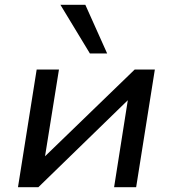

<svg xmlns="http://www.w3.org/2000/svg" viewBox="-20 -781 720 801"><path d="M55 0 133 -491H226L164 -105H143L542 -491H626L548 0H456L517 -387H538L140 0ZM355 -558 232 -761H336L427 -558Z"/></svg>

Font: Nunito Sans 10pt SemiExpanded Medium
Style: Italic
Weight: 500
Width: 6
Italic angle: -9°
Designer: Vernon Adams
Foundry: Vernon Adams
Version: Version 3.101;gftools[0.9.27]